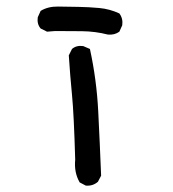

<svg xmlns="http://www.w3.org/2000/svg" viewBox="-20 -584 540 600"><path d="M248 -4 229 -14Q211 -45 215 -85Q211 -226 205 -287.5Q199 -349 195 -411L205 -431Q219 -443 240 -440L261 -431Q282 -335 287 -235.5Q292 -136 296 -35L286 -16Q270 -2 248 -4ZM317 -476Q278 -486 236.5 -486.5Q195 -487 152 -487L127 -485L107 -495Q95 -509 98 -530L107 -550Q130 -564 161.5 -563.5Q193 -563 225 -562.5Q257 -562 290 -559Q323 -556 353 -542Q365 -526 362 -505L353 -485Q338 -474 317 -476Z"/></svg>

Font: NaniFont Regular
Style: Regular
Weight: 400
Designer: Nanigashitei
Version: Version 1.036